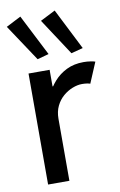

<svg xmlns="http://www.w3.org/2000/svg" viewBox="-88 -834 553 884"><g transform="rotate(-10 188.0 -392.0)"><path d="M63.5 0V-519H162.1V-441.4H175.8L146 -408.2Q159.7 -438.5 183.8 -465.8Q208 -493.2 242.4 -510Q276.9 -526.9 321.8 -526.9Q339.4 -526.9 354.5 -524.4Q369.6 -522 376 -519.5L335.4 -423.3Q332 -425.3 321.3 -427Q310.5 -428.7 297.4 -428.7Q275.9 -428.7 252.4 -419.4Q229 -410.2 208.7 -392.8Q188.5 -375.5 175.8 -349.6Q163.1 -323.7 163.1 -290V0ZM274.4 -576.7 162.1 -748 232.4 -783.7 329.6 -591.3ZM116.2 -576.7 2.4 -748 71.8 -783.7 169.9 -591.3Z"/></g></svg>

Font: Reddit Sans Medium
Style: Regular
Weight: 500
Designer: Stephen Hutchings
Foundry: Reddit
Version: Version 1.014